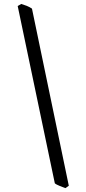

<svg xmlns="http://www.w3.org/2000/svg" viewBox="-20 -801 440 985"><path d="M315.9 164.1Q310.5 162.1 302.7 159.2Q294.9 156.2 286.9 153.1Q278.8 149.9 271.7 146.2Q264.6 142.6 261.2 139.2L70.8 -770L88.9 -780.8Q102.5 -776.9 117.2 -771Q131.8 -765.1 144 -756.8L333 151.9Z"/></svg>

Font: Gentium Plus APac
Style: Italic
Weight: 400
Italic angle: -8°
Designer: J. Victor Gaultney, Annie Olsen, Iska Routamaa, Becca Hirsbrunner
Foundry: SIL International
Version: Version 5.000